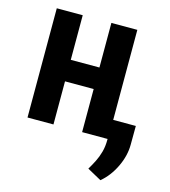

<svg xmlns="http://www.w3.org/2000/svg" viewBox="-108 -615 794 897"><g transform="rotate(15 289.0 -166.5)"><path d="M357.4 -312.5V-208.5H143.1V-312.5ZM181.2 -528.3V0H55.7V-528.3ZM445.3 -528.3V0H319.8V-528.3ZM554.7 -92.8 554.2 -2.4Q554.2 50.8 528.3 105.2Q502.4 159.7 460.4 194.8L392.1 157.2Q405.3 135.3 416.7 112.5Q428.2 89.8 435.5 63.2Q442.9 36.6 442.9 3.4V-92.8Z"/></g></svg>

Font: Roboto Condensed SemiBold
Style: Regular
Weight: 600
Designer: Christian Robertson
Foundry: Google
Version: Version 3.008; 2023